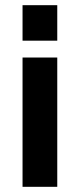

<svg xmlns="http://www.w3.org/2000/svg" viewBox="-20 -721 308 741"><path d="M67 0V-499H201V0ZM67 -564V-701H201V-564Z"/></svg>

Font: TitilliumText22L Xb
Style: Bold
Weight: 400
Designer: Campivisivi
Foundry: Campivisivi
Version: 1.000